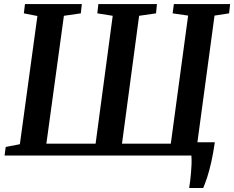

<svg xmlns="http://www.w3.org/2000/svg" viewBox="-20 -763 1149 942"><path d="M908 159.5Q911 142.5 913.2 123.2Q915.5 104 917.2 83.8Q919 63.5 919.8 42.2Q920.5 21 919 0L874.5 -65H1034Q1026 -9.5 1016.5 32.5Q1007 74.5 996.8 105.8Q986.5 137 977 159.5ZM2.5 0 8 -42 77.5 -55.5 163.5 -684.5 97 -697.5 102.5 -743H381.5L376.5 -697.5L293.5 -685.5L207.5 -58H449L533 -685.5L457.5 -697.5L462.5 -743H750L745.5 -697.5L662.5 -685.5L578.5 -58H818L903 -686.5L827 -697.5L833 -743H1109L1104 -697.5L1032.5 -686.5L947.5 -57.5L1022 -42L1017.5 0Z"/></svg>

Font: Merriweather 28pt SemiBold
Style: Italic
Weight: 600
Italic angle: -7.8°
Version: Version 2.101